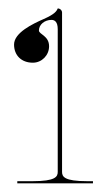

<svg xmlns="http://www.w3.org/2000/svg" viewBox="-20 -884 255 444"><path d="M113.5 -864.5C111 -858 106 -851 81 -840C56 -829 12.5 -808.5 12.5 -781C12.5 -756 29.5 -739 56 -739C76.5 -739 93.5 -756 93.5 -777C93.5 -801.5 70 -804.5 70 -813.5C70 -827 83 -838 99 -838C106.5 -838 113.5 -833.5 113.5 -816.5V-486.5C113.5 -475.5 108.5 -465 55.5 -465H20V-460H195V-465H181.5C128.5 -465 123.5 -475.5 123.5 -486.5V-855C123.5 -860 119 -864.5 113.5 -864.5Z"/></svg>

Font: ZnikomitNo24
Style: Regular
Weight: 500
Designer: gluk
Foundry: gluk
Version: Version 0.55